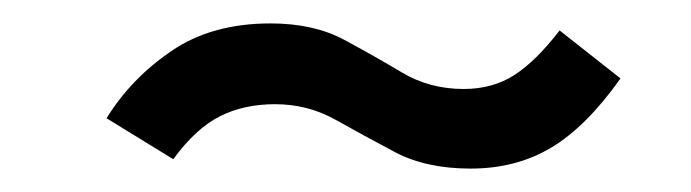

<svg xmlns="http://www.w3.org/2000/svg" viewBox="-20 -403 590 164"><path d="M382 -259Q344 -259 317.5 -273Q291 -287 267 -300.5Q243 -314 215 -314Q188 -314 167.5 -303.5Q147 -293 128 -267L71 -302Q92 -336 126.5 -359.5Q161 -383 211 -383Q248 -383 274 -369Q300 -355 323.5 -341Q347 -327 376 -327Q401 -327 419.5 -339Q438 -351 458 -377L510 -336Q481 -295 451 -277Q421 -259 382 -259Z"/></svg>

Font: Inconsolata SemiExpanded Medium
Style: Regular
Weight: 500
Width: 6
Monospace: yes
Designer: Raph Levien, Cyreal, Brenton Simpson
Foundry: Raph Levien, Cyreal, Google
Version: Version 3.001; ttfautohint (v1.8.2.53-6de2)